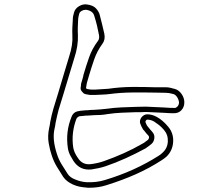

<svg xmlns="http://www.w3.org/2000/svg" viewBox="-20 -831 1040 902"><path d="M401 51Q397 51 393 51Q389 51 384 50Q369 49 354 46Q339 43 323 36Q292 22 277 0Q262 -23 247 -48Q232 -73 223 -101Q214 -127 208.5 -160Q203 -193 211 -230Q213 -238 214 -244.5Q215 -251 216 -258Q222 -290 231 -321L254 -396Q267 -439 279.5 -481.5Q292 -524 305 -566Q323 -621 320 -665Q319 -685 320 -703.5Q321 -722 322 -738Q322 -755 328 -773Q333 -791 351.5 -802Q370 -813 389 -810Q418 -806 431 -791.5Q444 -777 448 -763Q454 -740 459.5 -717.5Q465 -695 470 -673Q476 -645 461 -625Q436 -591 422.5 -552Q409 -513 397 -472Q395 -464 392.5 -456.5Q390 -449 388 -441Q387 -437 386.5 -432.5Q386 -428 385 -423L384 -417Q384 -417 386 -415Q388 -413 389 -413L395 -412Q400 -411 404 -410.5Q408 -410 412 -410H426Q442 -411 458 -412Q474 -413 489 -414Q544 -422 599 -422.5Q654 -423 708 -421H760Q776 -421 802 -413Q820 -408 833 -389.5Q846 -371 846 -350Q846 -327 831 -312Q818 -299 797 -299Q786 -299 774 -299.5Q762 -300 751 -301L665 -305Q654 -304 642.5 -304Q631 -304 620 -304Q586 -303 552 -301.5Q518 -300 485 -295Q469 -292 453.5 -291Q438 -290 422 -290Q415 -289 407.5 -289Q400 -289 392 -288H385Q378 -287 370 -286.5Q362 -286 354 -285Q344 -282 339 -273Q314 -207 324 -138Q326 -127 331 -115Q336 -103 346 -89Q367 -55 407 -60Q423 -62 438.5 -65.5Q454 -69 468 -74Q514 -90 560 -110.5Q606 -131 651 -157Q657 -160 663 -165Q669 -170 675 -174Q679 -178 680 -183.5Q681 -189 678 -193Q675 -196 672.5 -199Q670 -202 667 -205Q663 -210 659.5 -214.5Q656 -219 652 -223Q648 -230 644.5 -237Q641 -244 639 -250Q634 -264 644 -279Q656 -294 672 -294Q694 -294 716 -282Q744 -267 769 -237Q796 -206 793.5 -164.5Q791 -123 762 -95Q756 -90 750 -85.5Q744 -81 739 -78Q682 -41 618 -12.5Q554 16 480 39Q443 51 401 51ZM382 -785Q372 -785 363 -779.5Q354 -774 352 -766Q347 -749 347 -737Q346 -721 345.5 -702.5Q345 -684 346 -666Q348 -615 329 -558Q316 -516 303.5 -473.5Q291 -431 278 -389L255 -314Q251 -299 247.5 -283.5Q244 -268 241 -253Q240 -246 239 -239Q238 -232 236 -225Q225 -177 247 -109Q255 -83 269.5 -59Q284 -35 298 -14Q309 3 333 12Q359 23 386 25Q409 26 430.5 23.5Q452 21 472 15Q545 -7 607.5 -35.5Q670 -64 725 -99Q730 -102 735 -106Q740 -110 744 -114Q767 -135 768.5 -166.5Q770 -198 750 -221Q738 -235 726.5 -244Q715 -253 704 -260Q688 -269 672 -269Q668 -269 665 -264Q663 -260 663 -258Q665 -254 667 -248.5Q669 -243 673 -238Q676 -234 679.5 -230Q683 -226 686 -222Q689 -219 692 -215.5Q695 -212 698 -208Q707 -197 705 -181Q703 -165 692 -155Q685 -150 678.5 -144.5Q672 -139 664 -134Q618 -109 570.5 -87.5Q523 -66 476 -50Q445 -40 410 -35Q355 -29 325 -75Q318 -86 310 -101Q302 -116 299 -134Q287 -211 316 -282Q325 -306 350 -309Q358 -311 367 -311.5Q376 -312 384 -313H390Q398 -314 406 -314.5Q414 -315 421 -315Q436 -316 451 -317Q466 -318 481 -320Q516 -325 550.5 -326.5Q585 -328 619 -329Q630 -329 642 -329.5Q654 -330 665 -330L752 -326Q763 -325 774.5 -324.5Q786 -324 798 -324Q803 -323 807 -325.5Q811 -328 813 -330Q821 -338 821 -350Q820 -362 812.5 -374Q805 -386 795 -389Q774 -395 760 -395Q747 -395 734 -395.5Q721 -396 707 -396Q655 -397 600.5 -396.5Q546 -396 493 -389Q477 -387 460 -386.5Q443 -386 427 -385H413Q403 -384 391 -387L385 -388Q377 -389 372 -393.5Q367 -398 365 -401Q357 -410 359 -421L360 -426Q360 -439 364 -448Q366 -456 368.5 -463.5Q371 -471 372 -479Q384 -520 398.5 -561.5Q413 -603 441 -640Q448 -650 445 -667Q441 -689 435.5 -711.5Q430 -734 423 -756Q417 -780 385 -785Z"/></svg>

Font: Shizuru
Style: Regular
Weight: 400
Version: Version 1.000